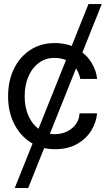

<svg xmlns="http://www.w3.org/2000/svg" viewBox="-20 -739 562 961"><path d="M489.3 -718.8 121.1 202.1H53.7L422.9 -718.8ZM254.9 7.8Q186.5 7.8 133.5 -26.1Q80.6 -60.1 50.5 -119.9Q20.5 -179.7 20.5 -256.8Q20.5 -335 50 -395Q79.6 -455.1 132.1 -489.3Q184.6 -523.4 252.9 -523.4Q320.8 -523.4 367.2 -494.6Q413.6 -465.8 438.5 -424.3Q463.4 -382.8 465.8 -343.8H381.8Q377.4 -369.6 362.1 -393.8Q346.7 -418 319.6 -433.6Q292.5 -449.2 252.9 -449.2Q208.5 -449.2 174.8 -424.6Q141.1 -399.9 122.3 -356.7Q103.5 -313.5 103.5 -256.8Q103.5 -201.2 122.8 -158.4Q142.1 -115.7 176 -91.6Q210 -67.4 253.9 -67.4Q288.1 -67.4 316.2 -81.3Q344.2 -95.2 360.8 -119.1Q377.4 -143.1 377.9 -171.9H465.8Q462.4 -127.9 437.5 -86.7Q412.6 -45.4 366.7 -18.8Q320.8 7.8 254.9 7.8Z"/></svg>

Font: Inter Display V
Style: Regular
Weight: 400
Designer: Rasmus Andersson
Foundry: rsms
Version: Version 3.015;git-src